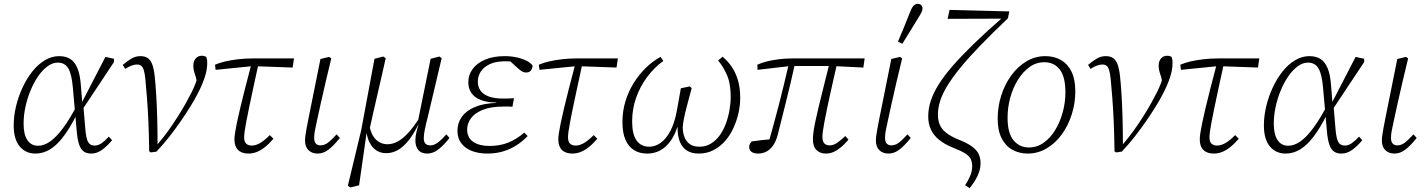

<svg xmlns="http://www.w3.org/2000/svg" viewBox="-20 -795 7495 1009"><path d="M166 12Q115 12 83.5 -25.5Q52 -63 52 -136Q52 -186 64.5 -237.5Q77 -289 99 -336Q121 -383 150.5 -420Q180 -457 216 -478.5Q252 -500 291 -500Q326 -500 349.5 -485Q373 -470 387 -436.5Q401 -403 405 -346L412 -259L417 -252L428 -122Q432 -69 442.5 -49.5Q453 -30 477 -30Q496 -30 514 -42.5Q532 -55 552 -77L569 -58Q544 -28 517 -8Q490 12 459 12Q436 12 420.5 1.5Q405 -9 396 -35Q387 -61 383 -108L363 -333Q357 -405 339 -435.5Q321 -466 284 -466Q256 -466 229.5 -446.5Q203 -427 180 -393.5Q157 -360 140 -318.5Q123 -277 113.5 -232.5Q104 -188 104 -145Q104 -88 124 -58.5Q144 -29 180 -29Q211 -29 243.5 -51.5Q276 -74 312.5 -123.5Q349 -173 390 -252L395 -191H382Q348 -123 313.5 -77.5Q279 -32 243 -10Q207 12 166 12ZM411 -216 410 -256 534 -496 579 -486V-469Z M764 0Q763 -81 760 -151.5Q757 -222 752.5 -279.5Q748 -337 744 -378Q741 -410 735.5 -427Q730 -444 721.5 -450Q713 -456 700 -456Q687 -456 672 -450.5Q657 -445 638 -433L625 -454Q650 -475 671.5 -487.5Q693 -500 718 -500Q742 -500 757 -489.5Q772 -479 780.5 -455.5Q789 -432 793 -394Q797 -358 800.5 -303.5Q804 -249 806 -181.5Q808 -114 808 -38L810 -39Q841 -75 867.5 -112.5Q894 -150 917 -186.5Q940 -223 958 -255.5Q976 -288 989 -314Q999 -335 1007.5 -356.5Q1016 -378 1023 -405L1018 -348L1010 -387Q1005 -402 1000.5 -417.5Q996 -433 996 -449Q996 -474 1008.5 -488Q1021 -502 1040 -502Q1049 -502 1055 -500Q1061 -498 1064 -496Q1066 -491 1067.5 -483.5Q1069 -476 1069 -464Q1069 -428 1055.5 -387.5Q1042 -347 1017 -299Q1002 -270 980 -234.5Q958 -199 930.5 -159Q903 -119 871 -78Q839 -37 802 2L772 6Z M1113 -428 1110 -455Q1133 -465 1163 -472Q1193 -479 1230.5 -483.5Q1268 -488 1310 -488H1525L1518 -440L1322 -447H1303ZM1286 12Q1250 12 1231 -7Q1212 -26 1212 -62Q1212 -75 1215 -95.5Q1218 -116 1224.5 -147.5Q1231 -179 1241.5 -223.5Q1252 -268 1267.5 -329Q1283 -390 1304 -469L1341 -471Q1323 -389 1310 -328.5Q1297 -268 1288 -224.5Q1279 -181 1273.5 -151.5Q1268 -122 1265.5 -103.5Q1263 -85 1263 -73Q1263 -51 1273.5 -40.5Q1284 -30 1303 -30Q1323 -30 1345.5 -42.5Q1368 -55 1398 -85L1417 -66Q1395 -40 1373 -22.5Q1351 -5 1329.5 3.5Q1308 12 1286 12Z M1649 12Q1620 12 1601.5 -5.5Q1583 -23 1583 -57Q1583 -68 1585 -82.5Q1587 -97 1591 -119.5Q1595 -142 1601.5 -174Q1608 -206 1617 -251L1664 -485L1710 -496L1721 -488L1692 -367Q1676 -297 1665 -248.5Q1654 -200 1647.5 -168.5Q1641 -137 1637 -118.5Q1633 -100 1632 -89Q1631 -78 1631 -70Q1631 -50 1640 -40.5Q1649 -31 1664 -31Q1684 -31 1702.5 -44.5Q1721 -58 1749 -89L1766 -70Q1735 -31 1707.5 -9.5Q1680 12 1649 12Z M1821 190 1808 181 1878 -110 1948 -486 1994 -498 2007 -489Q1995 -435 1983.5 -385Q1972 -335 1961 -288Q1950 -241 1940 -196Q1930 -151 1920 -106L1907 -100L1867 179ZM2010 10Q1980 10 1958 -4.5Q1936 -19 1922.5 -45.5Q1909 -72 1905 -107L1920 -140Q1930 -86 1955.5 -61.5Q1981 -37 2017 -37Q2043 -37 2069.5 -51Q2096 -65 2125.5 -97Q2155 -129 2189 -183L2193 -142H2179Q2154 -90 2126.5 -56Q2099 -22 2070 -6Q2041 10 2010 10ZM2225 12Q2194 12 2178.5 -6.5Q2163 -25 2163 -57Q2163 -75 2167 -94Q2171 -113 2179 -140L2174 -146L2243 -486L2289 -498L2301 -489L2228 -180Q2223 -161 2219 -144.5Q2215 -128 2212.5 -114.5Q2210 -101 2208.5 -90Q2207 -79 2207 -69Q2207 -49 2216 -40Q2225 -31 2241 -31Q2261 -31 2280.5 -45.5Q2300 -60 2326 -89L2342 -70Q2315 -35 2286 -11.5Q2257 12 2225 12Z M2541 12Q2497 12 2461.5 -1Q2426 -14 2405 -41Q2384 -68 2384 -108Q2384 -149 2407 -181Q2430 -213 2475.5 -232.5Q2521 -252 2588 -254L2587 -256Q2539 -257 2506.5 -269.5Q2474 -282 2457.5 -306Q2441 -330 2441 -363Q2441 -401 2463.5 -432Q2486 -463 2529 -481.5Q2572 -500 2633 -500Q2667 -500 2697.5 -493Q2728 -486 2749.5 -474.5Q2771 -463 2779 -450Q2778 -435 2770 -424.5Q2762 -414 2745 -414Q2732 -414 2720.5 -421.5Q2709 -429 2694 -443L2655 -479H2710L2709 -464Q2689 -469 2672.5 -471Q2656 -473 2635 -473Q2585 -473 2553 -457.5Q2521 -442 2506 -418Q2491 -394 2491 -366Q2491 -339 2505 -319Q2519 -299 2548.5 -288Q2578 -277 2625 -277Q2642 -277 2656.5 -277.5Q2671 -278 2681 -279L2673 -234Q2665 -235 2652.5 -235Q2640 -235 2626 -235Q2560 -235 2517.5 -218Q2475 -201 2455 -173.5Q2435 -146 2435 -115Q2435 -71 2467 -49.5Q2499 -28 2552 -28Q2608 -28 2652 -46Q2696 -64 2735 -98L2753 -80Q2725 -51 2692.5 -30.5Q2660 -10 2622.5 1Q2585 12 2541 12Z M2815 -428 2812 -455Q2835 -465 2865 -472Q2895 -479 2932.5 -483.5Q2970 -488 3012 -488H3227L3220 -440L3024 -447H3005ZM2988 12Q2952 12 2933 -7Q2914 -26 2914 -62Q2914 -75 2917 -95.5Q2920 -116 2926.5 -147.5Q2933 -179 2943.5 -223.5Q2954 -268 2969.5 -329Q2985 -390 3006 -469L3043 -471Q3025 -389 3012 -328.5Q2999 -268 2990 -224.5Q2981 -181 2975.5 -151.5Q2970 -122 2967.5 -103.5Q2965 -85 2965 -73Q2965 -51 2975.5 -40.5Q2986 -30 3005 -30Q3025 -30 3047.5 -42.5Q3070 -55 3100 -85L3119 -66Q3097 -40 3075 -22.5Q3053 -5 3031.5 3.5Q3010 12 2988 12Z M3381 12Q3341 12 3312 -6Q3283 -24 3267 -60.5Q3251 -97 3251 -154Q3251 -210 3266.5 -261.5Q3282 -313 3309.5 -357.5Q3337 -402 3373 -437.5Q3409 -473 3451 -496L3466 -475Q3418 -440 3381 -390.5Q3344 -341 3323 -281.5Q3302 -222 3302 -157Q3302 -89 3325.5 -56.5Q3349 -24 3392 -24Q3423 -24 3451.5 -44Q3480 -64 3502.5 -106Q3525 -148 3537 -213L3558 -331L3605 -341L3615 -332L3589 -235Q3579 -196 3574 -170.5Q3569 -145 3568 -127Q3568 -97 3577.5 -73.5Q3587 -50 3606 -37Q3625 -24 3656 -24Q3689 -24 3715.5 -40Q3742 -56 3762 -83.5Q3782 -111 3794.5 -145Q3807 -179 3813.5 -215.5Q3820 -252 3820 -286Q3820 -354 3801.5 -398Q3783 -442 3754 -477L3777 -497Q3803 -476 3824 -446Q3845 -416 3857.5 -375Q3870 -334 3870 -280Q3870 -242 3861 -201.5Q3852 -161 3834.5 -122.5Q3817 -84 3790.5 -54Q3764 -24 3729.5 -6Q3695 12 3652 12Q3614 12 3589 -4.5Q3564 -21 3552 -52Q3540 -83 3541 -126H3539Q3518 -61 3477.5 -24.5Q3437 12 3381 12Z M3963 12Q3941 12 3929 2.5Q3917 -7 3917 -23Q3917 -33 3921.5 -40Q3926 -47 3931 -52Q3958 -56 3986 -59Q4014 -62 4042 -64L4040 -45L4017 -38Q4032 -92 4046.5 -144.5Q4061 -197 4074.5 -249.5Q4088 -302 4101 -356Q4114 -410 4127 -466H4159Q4146 -407 4134 -356Q4122 -305 4110.5 -259.5Q4099 -214 4088.5 -172Q4078 -130 4068 -90Q4059 -54 4043.5 -31.5Q4028 -9 4008 1.5Q3988 12 3963 12ZM3961 -428 3960 -455Q3982 -465 4009.5 -472Q4037 -479 4071.5 -483.5Q4106 -488 4147 -488H4524L4517 -440L4356 -448H4133ZM4320 12Q4290 12 4271 -6.5Q4252 -25 4252 -62Q4252 -76 4254.5 -97Q4257 -118 4263 -148Q4269 -178 4279.5 -222Q4290 -266 4305 -326Q4320 -386 4340 -466H4380Q4361 -382 4347.5 -322Q4334 -262 4325.5 -220.5Q4317 -179 4312 -151.5Q4307 -124 4304.5 -106.5Q4302 -89 4302 -76Q4302 -52 4312 -41.5Q4322 -31 4340 -31Q4359 -31 4378 -43.5Q4397 -56 4422 -80L4439 -61Q4421 -40 4402 -23.5Q4383 -7 4363 2.5Q4343 12 4320 12Z M4649 12Q4620 12 4601.5 -5.5Q4583 -23 4583 -57Q4583 -68 4585 -82.5Q4587 -97 4591 -119.5Q4595 -142 4601.5 -174Q4608 -206 4617 -251L4664 -485L4710 -496L4721 -488L4692 -367Q4676 -297 4665 -248.5Q4654 -200 4647.5 -168.5Q4641 -137 4637 -118.5Q4633 -100 4632 -89Q4631 -78 4631 -70Q4631 -50 4640 -40.5Q4649 -31 4664 -31Q4684 -31 4702.5 -44.5Q4721 -58 4749 -89L4766 -70Q4735 -31 4707.5 -9.5Q4680 12 4649 12ZM4699 -576Q4716 -616 4732.5 -656.5Q4749 -697 4765 -737Q4770 -750 4775.5 -758Q4781 -766 4787.5 -770.5Q4794 -775 4802 -775Q4814 -775 4821 -768Q4828 -761 4828 -751Q4828 -741 4822.5 -730Q4817 -719 4805 -700Q4785 -667 4764 -633Q4743 -599 4722 -565Z M5076 194 5052 178Q5068 154 5078.5 129.5Q5089 105 5089 79Q5089 56 5081 40Q5073 24 5051 10.5Q5029 -3 4988 -19Q4944 -37 4915.5 -60Q4887 -83 4872.5 -113.5Q4858 -144 4858 -183Q4858 -224 4871.5 -265.5Q4885 -307 4914 -353Q4943 -399 4989 -451.5Q5035 -504 5099.5 -566.5Q5164 -629 5250 -704L5243 -680V-697L4960 -696L4970 -743L5284 -735L5277 -699Q5194 -620 5132.5 -556.5Q5071 -493 5028.5 -441Q4986 -389 4959.5 -346Q4933 -303 4921 -265.5Q4909 -228 4909 -193Q4909 -163 4918.5 -140Q4928 -117 4951.5 -98Q4975 -79 5016 -62Q5060 -45 5085.5 -27Q5111 -9 5122 12.5Q5133 34 5133 63Q5133 85 5126 107Q5119 129 5106 150.5Q5093 172 5076 194Z M5381 12Q5337 12 5301 -7.5Q5265 -27 5244 -68Q5223 -109 5223 -171Q5223 -234 5241.5 -292.5Q5260 -351 5294 -398Q5328 -445 5374 -472.5Q5420 -500 5474 -500Q5520 -500 5555.5 -479.5Q5591 -459 5611 -418.5Q5631 -378 5631 -315Q5631 -252 5612 -193Q5593 -134 5559.5 -88Q5526 -42 5480 -15Q5434 12 5381 12ZM5387 -20Q5430 -20 5465 -45Q5500 -70 5525.5 -112Q5551 -154 5565 -205.5Q5579 -257 5579 -309Q5579 -392 5549 -430Q5519 -468 5469 -468Q5425 -468 5390 -442.5Q5355 -417 5329 -375Q5303 -333 5289 -281.5Q5275 -230 5275 -176Q5275 -95 5306.5 -57.5Q5338 -20 5387 -20Z M5837 0Q5836 -81 5833 -151.5Q5830 -222 5825.5 -279.5Q5821 -337 5817 -378Q5814 -410 5808.5 -427Q5803 -444 5794.5 -450Q5786 -456 5773 -456Q5760 -456 5745 -450.5Q5730 -445 5711 -433L5698 -454Q5723 -475 5744.5 -487.5Q5766 -500 5791 -500Q5815 -500 5830 -489.5Q5845 -479 5853.5 -455.5Q5862 -432 5866 -394Q5870 -358 5873.5 -303.5Q5877 -249 5879 -181.5Q5881 -114 5881 -38L5883 -39Q5914 -75 5940.5 -112.5Q5967 -150 5990 -186.5Q6013 -223 6031 -255.5Q6049 -288 6062 -314Q6072 -335 6080.5 -356.5Q6089 -378 6096 -405L6091 -348L6083 -387Q6078 -402 6073.5 -417.5Q6069 -433 6069 -449Q6069 -474 6081.5 -488Q6094 -502 6113 -502Q6122 -502 6128 -500Q6134 -498 6137 -496Q6139 -491 6140.5 -483.5Q6142 -476 6142 -464Q6142 -428 6128.5 -387.5Q6115 -347 6090 -299Q6075 -270 6053 -234.5Q6031 -199 6003.5 -159Q5976 -119 5944 -78Q5912 -37 5875 2L5845 6Z M6186 -428 6183 -455Q6206 -465 6236 -472Q6266 -479 6303.5 -483.5Q6341 -488 6383 -488H6598L6591 -440L6395 -447H6376ZM6359 12Q6323 12 6304 -7Q6285 -26 6285 -62Q6285 -75 6288 -95.5Q6291 -116 6297.5 -147.5Q6304 -179 6314.5 -223.5Q6325 -268 6340.5 -329Q6356 -390 6377 -469L6414 -471Q6396 -389 6383 -328.5Q6370 -268 6361 -224.5Q6352 -181 6346.5 -151.5Q6341 -122 6338.5 -103.5Q6336 -85 6336 -73Q6336 -51 6346.5 -40.5Q6357 -30 6376 -30Q6396 -30 6418.5 -42.5Q6441 -55 6471 -85L6490 -66Q6468 -40 6446 -22.5Q6424 -5 6402.5 3.5Q6381 12 6359 12Z M6736 12Q6685 12 6653.5 -25.5Q6622 -63 6622 -136Q6622 -186 6634.5 -237.5Q6647 -289 6669 -336Q6691 -383 6720.5 -420Q6750 -457 6786 -478.5Q6822 -500 6861 -500Q6896 -500 6919.5 -485Q6943 -470 6957 -436.5Q6971 -403 6975 -346L6982 -259L6987 -252L6998 -122Q7002 -69 7012.5 -49.5Q7023 -30 7047 -30Q7066 -30 7084 -42.5Q7102 -55 7122 -77L7139 -58Q7114 -28 7087 -8Q7060 12 7029 12Q7006 12 6990.5 1.5Q6975 -9 6966 -35Q6957 -61 6953 -108L6933 -333Q6927 -405 6909 -435.5Q6891 -466 6854 -466Q6826 -466 6799.5 -446.5Q6773 -427 6750 -393.5Q6727 -360 6710 -318.5Q6693 -277 6683.5 -232.5Q6674 -188 6674 -145Q6674 -88 6694 -58.5Q6714 -29 6750 -29Q6781 -29 6813.5 -51.5Q6846 -74 6882.5 -123.5Q6919 -173 6960 -252L6965 -191H6952Q6918 -123 6883.5 -77.5Q6849 -32 6813 -10Q6777 12 6736 12ZM6981 -216 6980 -256 7104 -496 7149 -486V-469Z M7308 12Q7279 12 7260.5 -5.5Q7242 -23 7242 -57Q7242 -68 7244 -82.5Q7246 -97 7250 -119.5Q7254 -142 7260.5 -174Q7267 -206 7276 -251L7323 -485L7369 -496L7380 -488L7351 -367Q7335 -297 7324 -248.5Q7313 -200 7306.5 -168.5Q7300 -137 7296 -118.5Q7292 -100 7291 -89Q7290 -78 7290 -70Q7290 -50 7299 -40.5Q7308 -31 7323 -31Q7343 -31 7361.5 -44.5Q7380 -58 7408 -89L7425 -70Q7394 -31 7366.5 -9.5Q7339 12 7308 12Z"/></svg>

Font: Source Serif 4 Light
Style: Italic
Weight: 300
Italic angle: -12°
Designer: Frank Grießhammer
Foundry: Adobe Systems Incorporated
Version: Version 4.004;hotconv 1.0.116;makeotfexe 2.5.65601